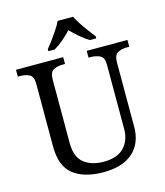

<svg xmlns="http://www.w3.org/2000/svg" viewBox="-134 -1032 985 1143"><g transform="rotate(-15 358.5 -460.5)"><path d="M362 10Q244 10 177 -42Q110 -94 110 -216V-604Q110 -648 85.5 -660Q61 -672 28 -672H15V-714H306V-672H293Q259 -672 235 -659.5Q211 -647 211 -600V-210Q211 -123 258 -86.5Q305 -50 378 -50Q464 -50 505 -94Q546 -138 546 -206V-604Q546 -648 521.5 -660Q497 -672 464 -672H451V-714H702V-672H689Q655 -672 631 -659.5Q607 -647 607 -600V-204Q607 -104 544 -47Q481 10 362 10ZM230 -784Q246 -803 265 -829Q284 -855 302 -882Q320 -909 330 -931H425Q436 -909 453.5 -882Q471 -855 490.5 -829Q510 -803 525 -784V-771H486Q458 -788 429 -812.5Q400 -837 377 -861Q355 -837 326.5 -812.5Q298 -788 269 -771H230Z"/></g></svg>

Font: Noto Serif Old Uyghur
Style: Regular
Weight: 400
Designer: Lewis McGuffie
Foundry: Google LLC
Version: Version 1.003; ttfautohint (v1.8.4.7-5d5b)